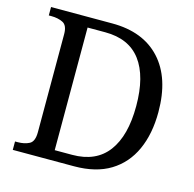

<svg xmlns="http://www.w3.org/2000/svg" viewBox="-105 -820 936 927"><g transform="rotate(15 363.5 -357.0)"><path d="M38 0V-42H51Q85 -42 109 -54.5Q133 -67 133 -114V-604Q133 -648 108.5 -660Q84 -672 51 -672H38V-714H344Q499 -714 584.5 -621Q670 -528 670 -358Q670 -249 633.5 -168.5Q597 -88 525 -44Q453 0 344 0ZM321 -51Q440 -51 499.5 -130.5Q559 -210 559 -358Q559 -507 500 -585.5Q441 -664 322 -664H234V-51Z"/></g></svg>

Font: Noto Serif Khojki
Style: Regular
Weight: 400
Designer: Juan Bruce
Version: Version 2.002